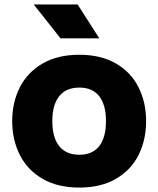

<svg xmlns="http://www.w3.org/2000/svg" viewBox="-20 -829 714 866"><path d="M35 0ZM35 -283Q35 -367 69.5 -435Q104 -503 172 -542.5Q240 -582 338 -582Q435 -582 503 -542.5Q571 -503 605 -435Q639 -367 639 -283Q639 -198 605 -130Q571 -62 503 -22.5Q435 17 338 17Q240 17 172 -22.5Q104 -62 69.5 -130Q35 -198 35 -283ZM458 -283Q458 -356 427.5 -395Q397 -434 338 -434Q278 -434 247 -395Q216 -356 216 -283Q216 -209 247 -170Q278 -131 338 -131Q397 -131 427.5 -170Q458 -209 458 -283ZM132 -809H330L428 -656H253Z"/></svg>

Font: Biryani Black
Style: Regular
Weight: 900
Designer: Dan Reynolds and Mathieu Reguer
Foundry: Dan Reynolds and Mathieu Reguer
Version: Version 1.004; ttfautohint (v1.1) -l 5 -r 5 -G 72 -x 0 -D la